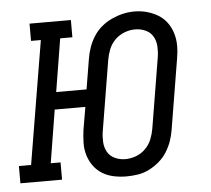

<svg xmlns="http://www.w3.org/2000/svg" viewBox="-61 -588 706 643"><g transform="rotate(-5 291.5 -266.0)"><path d="M339 8Q317 8 296 3.5Q275 -1 258 -11.5Q241 -22 229 -38.5Q217 -55 211 -75Q205 -95 205.5 -116.5Q206 -138 209 -160L222 -236H119L90 -58H123V0H-17V-58H24L93 -472H60V-530H199V-472H158L129 -294H231L248 -396Q251 -415 257.5 -433.5Q264 -452 275 -469.5Q286 -487 302 -500.5Q318 -514 336.5 -522.5Q355 -531 374 -535.5Q393 -540 413 -540Q435 -540 455 -534.5Q475 -529 492.5 -518.5Q510 -508 522 -491.5Q534 -475 540 -455Q546 -435 546 -413.5Q546 -392 542 -370L503 -134Q500 -115 493.5 -96.5Q487 -78 476 -60.5Q465 -43 449 -29.5Q433 -16 415 -7Q397 2 377.5 5Q358 8 339 8ZM340 -50Q358 -50 376 -56.5Q394 -63 408 -77Q422 -91 429 -108.5Q436 -126 439 -144L478 -380Q481 -398 480 -416.5Q479 -435 470.5 -450Q462 -465 445.5 -472.5Q429 -480 410 -480Q392 -480 374 -473Q356 -466 342.5 -452.5Q329 -439 322 -421.5Q315 -404 312 -386L273 -150Q270 -132 271 -113.5Q272 -95 280.5 -80Q289 -65 305.5 -57.5Q322 -50 340 -50Z"/></g></svg>

Font: Iosevka Slab LtExObl
Style: Regular
Weight: 300
Width: 7
Italic angle: -9°
Monospace: yes
Designer: Belleve Invis
Foundry: Belleve Invis
Version: Version 11.1.0; ttfautohint (v1.8.3)